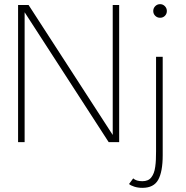

<svg xmlns="http://www.w3.org/2000/svg" viewBox="-20 -684 894 924"><path d="M750.5 -664Q764 -664 773.5 -654.2Q783 -644.5 783 -631Q783 -617.5 773.8 -608Q764.5 -598.5 750.5 -598.5Q736.5 -598.5 727 -608Q717.5 -617.5 717.5 -631Q717.5 -644.5 727 -654.2Q736.5 -664 750.5 -664ZM503 0 98.5 -625V0H67V-660H117.5L522.5 -34.5V-660H553.5V0ZM665.5 220Q643.5 220 626 214.2Q608.5 208.5 601 201.5L621 174.5Q635.5 188 665 188Q679.5 188 690.2 183.5Q701 179 708.2 169.5Q715.5 160 720 148.2Q724.5 136.5 727 119Q729.5 101.5 730.2 84.5Q731 67.5 731 44V-410.5H763V63Q763 142 741.5 181Q720 220 665.5 220Z"/></svg>

Font: League Spartan ExtraLight
Style: Regular
Weight: 200
Foundry: The League of Moveable Type
Version: Version 2.002